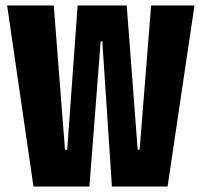

<svg xmlns="http://www.w3.org/2000/svg" viewBox="-20 -680 735 700"><path d="M102 0 6 -660H176L217 -134H225L263 -660H442L482 -134H489L531 -660H689L591 0H388L353 -529H347L306 0Z"/></svg>

Font: Bricolage Grotesque 72pt Condensed ExtraBold
Style: Regular
Weight: 800
Width: 3
Designer: Mathieu Triay
Foundry: Atelier Triay
Version: Version 1.001;gftools[0.9.33.dev8+g029e19f]